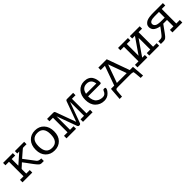

<svg xmlns="http://www.w3.org/2000/svg" viewBox="309 -1751 3199 3199"><g transform="rotate(-45 1908.0 -152.0)"><path d="M24.9 0V-59.1H107.9V-401.9H24.9V-458H254.9V-401.9H171.9V-245.1L349.1 -401.9H303.2V-458H522V-401.9H449.2Q438 -401.9 426.5 -394Q415 -386.2 367.2 -342.8Q327.1 -306.6 297.9 -282.2V-280.8Q441.9 -89.8 445.8 -85.9Q470.7 -61 516.1 -61H527.8V0H481.9Q472.2 0 464.6 -1Q457 -2 448 -5.9Q439 -9.8 432.9 -14.4Q426.8 -19 416.3 -30.5Q405.8 -42 397.5 -52Q389.2 -62 372.6 -83.5Q356 -105 342 -124.5Q328.1 -144 303 -178Q277.8 -211.9 253.9 -243.2Q234.9 -225.1 217.5 -209Q200.2 -192.9 193.1 -187.5Q186 -182.1 179.9 -176Q173.8 -169.9 172.9 -165.5Q171.9 -161.1 171.9 -152.8V-59.1H254.9V0Z M563.5 -227.1Q563.5 -335.9 623 -400.9Q682.6 -465.8 781.7 -465.8Q878.9 -465.8 939.2 -400.9Q999.5 -335.9 999.5 -228Q999.5 -120.1 939.2 -57.6Q878.9 4.9 781.7 4.9Q684.6 4.9 624 -57.6Q563.5 -120.1 563.5 -227.1ZM638.7 -238.8Q638.7 -55.7 781.7 -56.2Q923.8 -56.2 923.8 -237.8Q923.8 -407.7 781.7 -408.2Q638.7 -407.7 638.7 -238.8Z M1061.5 0V-59.1H1144.5V-401.9H1061.5V-458H1205.6Q1224.6 -458 1231.2 -451.4Q1237.8 -444.8 1245.6 -422.9L1370.6 -80.1L1495.6 -422.9Q1496.6 -424.8 1498 -429.4Q1499.5 -434.1 1500 -435.5Q1500.5 -437 1502.7 -440.4Q1504.9 -443.8 1505.4 -444.8Q1505.9 -445.8 1507.8 -449Q1509.8 -452.1 1511.2 -452.6Q1512.7 -453.1 1515.1 -454.6Q1517.6 -456.1 1520.8 -456.5Q1523.9 -457 1527.3 -457.5Q1530.8 -458 1534.7 -458H1675.8V-401.9H1591.8V-59.1H1675.8V0H1450.7V-59.1H1533.7V-341.8L1532.7 -388.2L1517.6 -346.2L1403.8 -33.2Q1398.9 -20 1396.7 -15.6Q1394.5 -11.2 1387.2 -5.6Q1379.9 0 1367.7 0Q1351.6 0 1344.2 -6.1Q1336.9 -12.2 1330.6 -28.8L1203.6 -377V-59.1H1286.6V0Z M1735.4 -232.9Q1735.4 -337.9 1792 -401.9Q1848.6 -465.8 1940.4 -465.8Q1991.2 -465.8 2028.3 -447.5Q2065.4 -429.2 2084.5 -398.2Q2103.5 -367.2 2111.6 -334Q2119.6 -300.8 2119.6 -265.1Q2119.6 -249 2112.5 -244.6Q2105.5 -240.2 2092.8 -240.2H1810.5Q1810.5 -187 1825 -149.4Q1839.4 -111.8 1864.5 -92.5Q1889.6 -73.2 1917.2 -64.7Q1944.8 -56.2 1976.6 -56.2Q2034.7 -56.2 2058.6 -122.1Q2064.5 -135.3 2069.6 -139.2Q2074.7 -143.1 2089.4 -143.1H2093.8Q2118.7 -143.1 2118.7 -125Q2118.7 -90.8 2071 -43Q2023.4 4.9 1951.7 4.9Q1859.9 4.9 1797.6 -57.6Q1735.4 -120.1 1735.4 -232.9ZM1816.4 -294.9H2059.6Q2043.5 -407.7 1941.4 -407.7Q1839.4 -407.7 1816.4 -294.9Z M2151.4 162.1 2168.5 -59.1H2245.6L2368.7 -401.9H2269.5V-458H2467.3L2611.3 -59.1H2686.5L2703.6 162.1H2647.5Q2637.7 36.1 2632.3 11.2Q2609.4 0 2578.6 0H2285.6Q2259.8 0 2247.1 1.5Q2234.4 2.9 2227.3 11Q2220.2 19 2219.2 25.6Q2218.3 32.2 2216.3 54.2Q2214.4 70.3 2212.9 88.1Q2211.4 106 2210 127.9Q2208.5 149.9 2207.5 162.1ZM2307.6 -59.1H2539.6L2423.3 -380.9Z M2733.9 0V-59.1H2816.9V-401.9H2733.9V-458H2966.8V-401.9H2883.8V-124L3076.2 -401.9H3012.2V-458H3244.1V-401.9H3161.1V-59.1H3244.1V0H3012.2V-59.1H3095.2V-293.9L3093.8 -334L2903.8 -59.1H2966.8V0Z M3285.6 0V-61H3318.4Q3329.6 -61 3337.2 -61.5Q3344.7 -62 3353 -64.5Q3361.3 -66.9 3366 -68.8Q3370.6 -70.8 3379.6 -78.9Q3388.7 -86.9 3393.1 -92.5Q3397.5 -98.1 3409.4 -112.5Q3421.4 -127 3429.4 -137.9Q3437.5 -148.9 3455.1 -172.4Q3472.7 -195.8 3486.3 -214.8Q3447.3 -220.7 3418.5 -233.9Q3389.6 -247.1 3375 -260.5Q3360.4 -273.9 3352.5 -291Q3344.7 -308.1 3343 -318.1Q3341.3 -328.1 3341.3 -338.9Q3341.3 -376 3361.8 -399.4Q3382.3 -422.9 3404.3 -433.1Q3454.1 -458 3566.4 -458H3790.5V-401.9H3707.5V-59.1H3790.5V0H3557.6V-59.1H3640.6V-210.9H3551.8L3457.5 -80.1Q3422.4 -31.2 3401.4 -15.6Q3380.4 0 3347.7 0ZM3416.5 -337.9Q3416.5 -316.9 3428.5 -302.5Q3440.4 -288.1 3455.1 -281Q3469.7 -273.9 3495.6 -270Q3521.5 -266.1 3535.9 -265.6Q3550.3 -265.1 3574.7 -265.1H3640.6V-399.9H3542.5Q3416.5 -399.9 3416.5 -337.9Z"/></g></svg>

Font: CMU Concrete
Style: Roman
Weight: 500
Version: Version 0.7.0